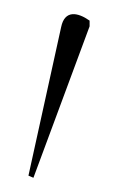

<svg xmlns="http://www.w3.org/2000/svg" viewBox="-20 -745 166 270"><path d="M27 -495 106 -708V-716C89 -728 71 -731 66 -707L20 -498Z"/></svg>

Font: Noto Serif Display Thin
Style: Regular
Weight: 100
Designer: Monotype Design Team
Foundry: Monotype Imaging Inc.
Version: Version 2.009